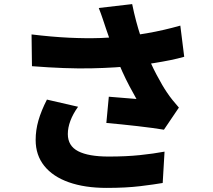

<svg xmlns="http://www.w3.org/2000/svg" viewBox="-20 -849 1040 937"><path d="M497 -710Q491 -728 482 -755Q473 -782 462 -810L625 -829Q634 -785 644.5 -745.5Q655 -706 667 -670Q679 -634 691 -602Q714 -541 744 -484.5Q774 -428 794 -399Q808 -378 823 -359.5Q838 -341 853 -324L780 -216Q757 -220 723.5 -224.5Q690 -229 651 -233.5Q612 -238 572.5 -242Q533 -246 499 -249L511 -377Q534 -375 560 -373Q586 -371 609 -369Q632 -367 646 -366Q630 -394 612 -428Q594 -462 577 -499.5Q560 -537 545 -576Q529 -617 517.5 -651Q506 -685 497 -710ZM134 -681Q233 -669 316.5 -665Q400 -661 471.5 -663.5Q543 -666 604 -673Q652 -679 695.5 -686.5Q739 -694 780 -703.5Q821 -713 860 -724L879 -572Q848 -563 811 -555.5Q774 -548 733.5 -541.5Q693 -535 651 -530Q548 -518 425 -515.5Q302 -513 136 -526ZM361 -328Q336 -293 323.5 -259.5Q311 -226 311 -195Q311 -137 361.5 -111Q412 -85 510 -85Q595 -85 662.5 -92Q730 -99 783 -109L774 44Q734 51 664.5 59.5Q595 68 500 68Q394 68 316 40.5Q238 13 196 -39.5Q154 -92 154 -166Q154 -214 167.5 -261Q181 -308 209 -363Z"/></svg>

Font: Noto Sans JP Thin Black
Style: Regular
Weight: 900
Version: Version 2.004-H2;hotconv 1.0.118;makeotfexe 2.5.65603